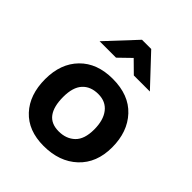

<svg xmlns="http://www.w3.org/2000/svg" viewBox="-212 -878 1015 1015"><g transform="rotate(45 295.0 -370.5)"><path d="M227 -589H104L257 -753H326L480 -589H360L294 -654ZM286 12Q171 12 106.5 -57.5Q42 -127 42 -244Q42 -360 109.5 -429Q177 -498 294 -498Q415 -498 481.5 -426.5Q548 -355 548 -239Q548 -123 476 -55.5Q404 12 286 12ZM414 -239Q414 -308 383.5 -347.5Q353 -387 297 -387Q240 -387 208 -352Q176 -317 176 -245Q176 -173 203.5 -136Q231 -99 288 -99Q344 -99 379 -132.5Q414 -166 414 -239Z"/></g></svg>

Font: Palanquin Dark
Style: Regular
Weight: 400
Designer: Pria Ravichandran
Version: Version 1.001